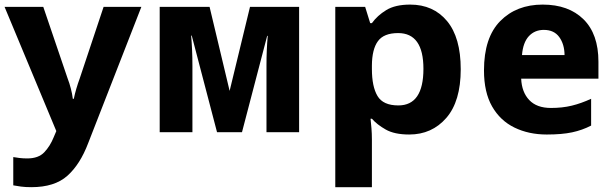

<svg xmlns="http://www.w3.org/2000/svg" viewBox="-21 -564 2622 819"><path d="M219.2 -4.9 -1.5 -534.7H163.6L267.6 -229Q275.4 -209 281.2 -186.3Q287.1 -163.6 289.6 -142.6H293.9Q297.9 -163.1 304.7 -186Q311.5 -209 318.8 -228.5L420.9 -534.7H582L355 46.9Q320.8 137.2 266.4 185.8Q211.9 234.4 112.8 234.4Q87.4 234.4 68.6 231.9Q49.8 229.5 35.6 226.6V106Q46.4 107.9 62 109.9Q77.6 111.8 95.2 111.8Q143.1 111.8 168 85.4Q192.9 59.1 208 21.5Z M1045.4 -534.7H1254.9V0H1115.7V-286.1Q1115.7 -352.1 1121.1 -411.1H1118.7L1011.2 0H904.8L796.9 -412.1H794.4Q796.9 -383.3 798.3 -351.6Q799.8 -319.8 799.8 -282.2V0H660.2V-534.7H873L958.5 -176.3Z M1728.5 -544.4Q1827.6 -544.4 1886 -474.1Q1944.3 -403.8 1944.3 -268.6Q1944.3 -131.8 1882.8 -61Q1821.3 9.8 1724.6 9.8Q1661.6 9.8 1624.3 -11.5Q1586.9 -32.7 1565.4 -57.6H1559.6Q1561.5 -39.6 1563.5 -16.8Q1565.4 5.9 1565.4 30.8V234.4H1409.2V-534.7H1536.6L1558.1 -465.3H1565.4Q1588.4 -497.6 1626.7 -521Q1665 -544.4 1728.5 -544.4ZM1677.2 -422.9Q1616.2 -422.9 1591.1 -388.4Q1565.9 -354 1565.4 -284.7V-269.5Q1565.4 -194.3 1589.4 -154.3Q1613.3 -114.3 1678.2 -114.3Q1785.2 -114.3 1785.2 -270.5Q1785.2 -422.9 1677.2 -422.9Z M2293.9 -544.4Q2404.3 -544.4 2468 -481.7Q2531.7 -418.9 2531.7 -300.8V-228.5H2202.1Q2204.6 -170.9 2236.6 -137.2Q2268.6 -103.5 2329.1 -103.5Q2377.9 -103.5 2418 -113.3Q2458 -123 2500.5 -142.6V-28.3Q2462.9 -8.8 2419.4 0.5Q2376 9.8 2311.5 9.8Q2234.4 9.8 2173.6 -19.8Q2112.8 -49.3 2078.1 -109.9Q2043.5 -170.4 2043.5 -263.7Q2043.5 -403.8 2112.8 -474.1Q2182.1 -544.4 2293.9 -544.4ZM2298.8 -436.5Q2259.8 -436.5 2234.9 -409.7Q2210 -382.8 2205.6 -329.1H2387.2Q2386.7 -375.5 2364.5 -406Q2342.3 -436.5 2298.8 -436.5Z"/></svg>

Font: Lunasima
Style: Bold
Weight: 700
Designer: The DocRepair Project, Monotype Design Team
Foundry: Google
Version: Version 2.009